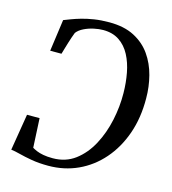

<svg xmlns="http://www.w3.org/2000/svg" viewBox="-112 -844 848 945"><g transform="rotate(15 312.0 -372.0)"><path d="M329.5 -751.5Q405 -751.5 456.8 -724.5Q508.5 -697.5 540 -652.5Q571.5 -607.5 586 -551.2Q600.5 -495 600.5 -437Q601.5 -337.5 572.8 -255.8Q544 -174 492.2 -114.8Q440.5 -55.5 371 -23.5Q301.5 8.5 220 8.5Q173 8.5 135.5 2Q98 -4.5 70.2 -11.8Q42.5 -19 24.5 -21L55 -207H119L126.5 -58Q136.5 -52 150.2 -46.2Q164 -40.5 183.8 -36.8Q203.5 -33 232 -33Q297.5 -33 345.8 -69.2Q394 -105.5 425.5 -164.5Q457 -223.5 472 -293.8Q487 -364 486 -432.5Q485.5 -485.5 476.2 -534.5Q467 -583.5 446.5 -622.5Q426 -661.5 392.2 -684.2Q358.5 -707 309.5 -707Q288.5 -707 262.8 -701.5Q237 -696 213.8 -684.8Q190.5 -673.5 178 -657Q173.5 -645.5 168.5 -631Q163.5 -616.5 158.8 -601Q154 -585.5 149.5 -570Q145 -554.5 141 -541H83.5L106 -703Q120.5 -708.5 141.2 -716.5Q162 -724.5 189.8 -732.5Q217.5 -740.5 252.2 -746Q287 -751.5 329.5 -751.5Z"/></g></svg>

Font: Merriweather 72pt
Style: Italic
Weight: 400
Italic angle: -7.8°
Version: Version 2.101